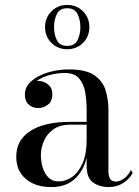

<svg xmlns="http://www.w3.org/2000/svg" viewBox="-20 -750 563 780"><path d="M163 -640Q163 -678 189 -704Q215 -730 253 -730Q291.5 -730 317.2 -704Q343 -678 343 -640Q343 -601.5 317.2 -575.8Q291.5 -550 253 -550Q215 -550 189 -575.8Q163 -601.5 163 -640ZM199.5 -640Q199.5 -610 211 -586.8Q222.5 -563.5 253 -563.5Q283.5 -563.5 295 -586.8Q306.5 -610 306.5 -640Q306.5 -669.5 295 -693Q283.5 -716.5 253 -716.5Q222.5 -716.5 211 -693Q199.5 -669.5 199.5 -640ZM266.5 -255H332V-304.5Q332 -340.5 326.2 -374.8Q320.5 -409 301.5 -431.2Q282.5 -453.5 242.5 -453.5Q212.5 -453.5 181.5 -445.2Q150.5 -437 128.5 -420.5Q132 -421 135.5 -421Q157 -421 174.8 -407.2Q192.5 -393.5 192.5 -368Q192.5 -338 174.2 -324.5Q156 -311 135.5 -311Q112.5 -311 96.8 -325Q81 -339 81 -366Q81 -397 107 -420Q133 -443 174 -455.5Q215 -468 260.5 -468Q329.5 -468 363.8 -444Q398 -420 409.2 -382.5Q420.5 -345 420.5 -304.5V-54Q420.5 -37 426.5 -24.8Q432.5 -12.5 452.5 -12.5Q467 -12.5 484.5 -25.5Q502 -38.5 512 -59.5L519 -47Q505.5 -22.5 480.2 -6.2Q455 10 420.5 10Q385.5 10 358.8 -8Q332 -26 332 -76.5V-109Q318.5 -54.5 282.8 -22.2Q247 10 188.5 10Q123.5 10 84.8 -23.2Q46 -56.5 46 -113.5Q46 -180.5 103 -217.8Q160 -255 266.5 -255ZM218.5 -13Q247 -13 273 -31.2Q299 -49.5 315.5 -87Q332 -124.5 332 -182V-243.5H266.5Q222.5 -243.5 196 -224Q169.5 -204.5 157.8 -175.8Q146 -147 146 -119.5Q146 -94.5 153.2 -70Q160.5 -45.5 176.5 -29.2Q192.5 -13 218.5 -13Z"/></svg>

Font: Bodoni* 16
Style: Regular
Weight: 400
Version: Version 2.2